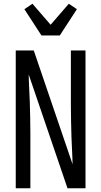

<svg xmlns="http://www.w3.org/2000/svg" viewBox="-20 -1004 540 1024"><path d="M64 0V-735H160Q212 -583 263.5 -431.5Q315 -280 367 -128Q367 -138 366.5 -147Q366 -156 366 -165L361 -276Q360 -317 359 -358.5Q358 -400 358 -441V-735H436V0H340L133 -607Q133 -597 133.5 -588Q134 -579 134 -570L139 -459Q140 -418 141 -376.5Q142 -335 142 -294V0ZM201 -815 110 -955 153 -984 250 -872 347 -984 390 -955 299 -815Z"/></svg>

Font: Iosevka Algr
Style: Regular
Weight: 400
Monospace: yes
Designer: Belleve Invis
Foundry: Belleve Invis
Version: Version 26.0.2; ttfautohint (v1.8.3)